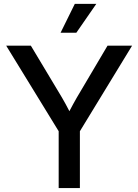

<svg xmlns="http://www.w3.org/2000/svg" viewBox="-20 -961 707 981"><path d="M279.8 0V-290.5L11.7 -727.5H137.7L275.9 -497.1Q296.9 -462.9 315.4 -429.2Q334 -395.5 353 -357.9H316.9Q335.4 -395.5 354 -429.4Q372.6 -463.4 393.1 -497.1L529.3 -727.5H654.8L388.2 -290.5V0ZM289.6 -793.9 362.3 -941.4H472.2L370.1 -793.9Z"/></svg>

Font: Inter 28pt Medium
Style: Regular
Weight: 500
Designer: Rasmus Andersson
Foundry: rsms
Version: Version 4.001;git-66647c0bb